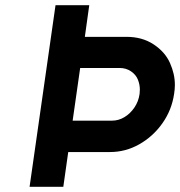

<svg xmlns="http://www.w3.org/2000/svg" viewBox="-20 -720 694 740"><path d="M94 0 194 -700H324L307 -578H468Q528 -578 572 -549Q616 -520 635 -477.5Q654 -435 654 -393Q654 -376 651 -358Q642 -296 606 -245Q570 -194 517 -164Q464 -134 404 -134H243L224 0ZM260 -255H412Q437 -255 459.5 -268.5Q482 -282 498 -305.5Q514 -329 518 -358Q519 -367 519 -375Q519 -394 511.5 -413Q504 -432 485 -445Q466 -458 441 -458H289Z"/></svg>

Font: Lexend Med
Style: Italic
Weight: 500
Italic angle: -8.13011°
Designer: Bonnie Shaver-Troup, Thomas Jockin
Foundry: Lexend
Version: Version 1.007